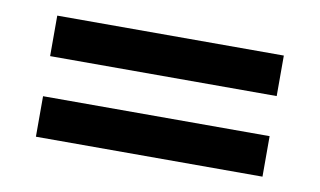

<svg xmlns="http://www.w3.org/2000/svg" viewBox="-41 -506 668 401"><g transform="rotate(10 293.0 -305.5)"><path d="M52.7 -433.6H533.2V-347.7H52.7ZM52.7 -262.7H533.2V-176.8H52.7Z"/></g></svg>

Font: Thabit-Bold
Style: Bold
Weight: 700
Designer: Regenerated by Nadim Shaikli
Foundry: MAK Alagha
Version: 0.01